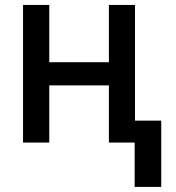

<svg xmlns="http://www.w3.org/2000/svg" viewBox="-20 -565 699 761"><path d="M175.3 -545.4V-318.4H411.6V-545.4H515.1V-86.9H619.1V175.8H513.7V0H411.6V-226.6H175.3V0H71.3V-545.4Z"/></svg>

Font: Karasuma Gothic
Style: Regular
Weight: 500
Designer: Rasmus Andersson / Ryoko Nishizuka
Foundry: Genbu
Version: Version 1.00